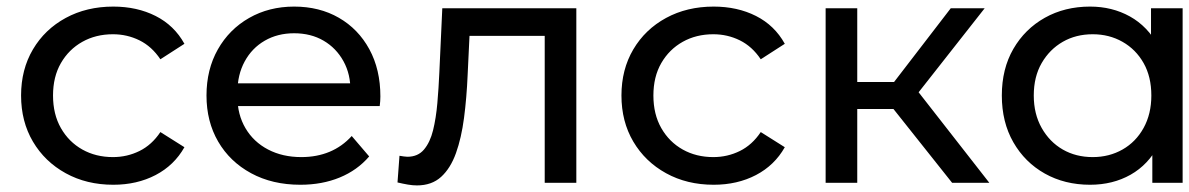

<svg xmlns="http://www.w3.org/2000/svg" viewBox="-20 -555 3611 583"><path d="M324 6Q243 6 179.5 -29Q116 -64 80 -125Q44 -186 44 -265Q44 -344 80 -405Q116 -466 179.5 -500.5Q243 -535 324 -535Q396 -535 452.5 -506.5Q509 -478 540 -422L467 -375Q441 -414 403.5 -432.5Q366 -451 323 -451Q271 -451 230 -428Q189 -405 165 -363.5Q141 -322 141 -265Q141 -208 165 -166Q189 -124 230 -101Q271 -78 323 -78Q366 -78 403.5 -96.5Q441 -115 467 -154L540 -108Q509 -53 452.5 -23.5Q396 6 324 6Z M892 6Q807 6 742.5 -29Q678 -64 642.5 -125Q607 -186 607 -265Q607 -344 641.5 -405Q676 -466 736.5 -500.5Q797 -535 873 -535Q950 -535 1009 -501Q1068 -467 1101.5 -405.5Q1135 -344 1135 -262Q1135 -256 1134.5 -248Q1134 -240 1133 -233H682V-302H1083L1044 -278Q1045 -329 1023 -369Q1001 -409 962.5 -431.5Q924 -454 873 -454Q823 -454 784 -431.5Q745 -409 723 -368.5Q701 -328 701 -276V-260Q701 -207 725.5 -165.5Q750 -124 794 -101Q838 -78 895 -78Q942 -78 980.5 -94Q1019 -110 1048 -142L1101 -80Q1065 -38 1011.5 -16Q958 6 892 6Z M1187 -1 1193 -82Q1200 -81 1206 -80Q1212 -79 1217 -79Q1249 -79 1267.5 -101Q1286 -123 1295 -159.5Q1304 -196 1308 -242Q1312 -288 1314 -334L1323 -530H1730V0H1634V-474L1657 -446H1385L1407 -475L1400 -328Q1397 -258 1389 -197Q1381 -136 1364.5 -90Q1348 -44 1319.5 -18Q1291 8 1246 8Q1233 8 1218.5 5.5Q1204 3 1187 -1Z M2147 6Q2066 6 2002.5 -29Q1939 -64 1903 -125Q1867 -186 1867 -265Q1867 -344 1903 -405Q1939 -466 2002.5 -500.5Q2066 -535 2147 -535Q2219 -535 2275.5 -506.5Q2332 -478 2363 -422L2290 -375Q2264 -414 2226.5 -432.5Q2189 -451 2146 -451Q2094 -451 2053 -428Q2012 -405 1988 -363.5Q1964 -322 1964 -265Q1964 -208 1988 -166Q2012 -124 2053 -101Q2094 -78 2146 -78Q2189 -78 2226.5 -96.5Q2264 -115 2290 -154L2363 -108Q2332 -53 2275.5 -23.5Q2219 6 2147 6Z M2871 0 2666 -258 2745 -306 2984 0ZM2487 0V-530H2583V0ZM2554 -224V-306H2729V-224ZM2753 -254 2664 -266 2867 -530H2970Z M3290 6Q3213 6 3152.5 -28Q3092 -62 3057 -123Q3022 -184 3022 -265Q3022 -346 3057 -406.5Q3092 -467 3152.5 -501Q3213 -535 3290 -535Q3357 -535 3411 -505Q3465 -475 3497.5 -415Q3530 -355 3530 -265Q3530 -175 3498.5 -115Q3467 -55 3413 -24.5Q3359 6 3290 6ZM3298 -78Q3348 -78 3388.5 -101Q3429 -124 3452.5 -166.5Q3476 -209 3476 -265Q3476 -322 3452.5 -363.5Q3429 -405 3388.5 -428Q3348 -451 3298 -451Q3247 -451 3207 -428Q3167 -405 3143 -363.5Q3119 -322 3119 -265Q3119 -209 3143 -166.5Q3167 -124 3207 -101Q3247 -78 3298 -78ZM3479 0V-143L3485 -266L3475 -389V-530H3571V0Z"/></svg>

Font: MOST Montserrat Medium
Style: Regular
Weight: 500
Designer: Julieta Ulanovsky
Foundry: Julieta Ulanovsky
Version: Version 8.000;March 11, 2024;FontCreator 15.0.0.2926 64-bit